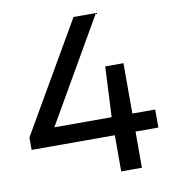

<svg xmlns="http://www.w3.org/2000/svg" viewBox="-83 -813 803 886"><g transform="rotate(-10 319.0 -370.0)"><path d="M23.5 -169.5V-227.5L320.5 -740H425.5L145 -254H413.5L425 -490H510.5V-254H617.5V-169.5H510.5V0H413.5V-169.5Z"/></g></svg>

Font: Encode Sans Semi Expanded Medium
Style: Regular
Weight: 500
Width: 6
Designer: Multiple Designers
Foundry: Impallari Type
Version: Version 3.000; ttfautohint (v1.8.3) -l 8 -r 50 -G 200 -x 14 